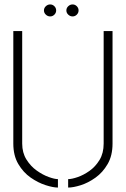

<svg xmlns="http://www.w3.org/2000/svg" viewBox="-20 -840 567 865"><path d="M307 -766Q296 -766 287.5 -774Q279 -782 279 -793Q279 -804 287.5 -812Q296 -820 307 -820Q318 -820 326 -812Q334 -804 334 -793Q334 -782 326 -774Q318 -766 307 -766ZM206 -766Q195 -766 186.5 -774Q178 -782 178 -793Q178 -804 186.5 -812Q195 -820 206 -820Q217 -820 225 -812Q233 -804 233 -793Q233 -782 225 -774Q217 -766 206 -766ZM241 5Q219 5 185 -6Q151 -17 118 -40Q85 -63 62.5 -101Q40 -139 40 -193V-700H80V-193Q80 -152 99 -121.5Q118 -91 145.5 -71.5Q173 -52 199.5 -42.5Q226 -33 241 -33ZM287 5V-33Q303 -33 329.5 -42Q356 -51 383 -70Q410 -89 428.5 -119.5Q447 -150 447 -193V-700H487V-193Q487 -139 465 -101Q443 -63 410 -39.5Q377 -16 343.5 -5.5Q310 5 287 5Z"/></svg>

Font: Stick No Bills ExtraLight ExtraLight
Style: Regular
Weight: 250
Version: Version 2.000